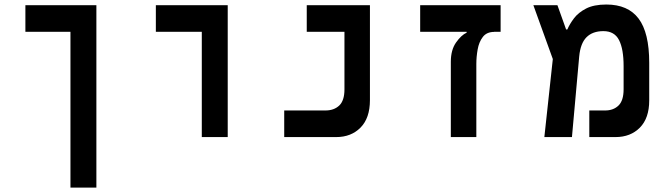

<svg xmlns="http://www.w3.org/2000/svg" viewBox="-20 -609 2970 853"><path d="M408.2 224.6H293V-467.8H92.8V-585.9H408.2Z M876.5 0V-467.8H672.4V-585.9H991.7V0Z M1242.7 0V-118.2H1425.8Q1463.9 -118.2 1487.1 -140.1Q1510.3 -162.1 1510.3 -211.9V-467.8H1342.8V-585.9H1623.5V-164.1Q1623.5 -84.5 1581.8 -42.2Q1540 0 1473.6 0Z M2204.1 -585.9V-467.8H2173.8L2175.8 -467.3Q2142.1 -467.3 2125 -444.8Q2107.9 -422.4 2102.1 -389.4Q2096.2 -356.4 2096.2 -325.2V0H1982.9V-334.5Q1982.9 -387.2 2006.1 -420.2Q2029.3 -453.1 2053.2 -463.9V-467.8H1846.7V-585.9Z M2398.4 0 2436 -346.7 2349.6 -585.9H2456.5L2495.1 -478H2500.5Q2510.7 -502 2530 -527.6Q2549.3 -553.2 2583.7 -571Q2618.2 -588.9 2673.8 -588.9Q2770 -588.9 2817.1 -526.4Q2864.3 -463.9 2864.3 -330.1V-163.1Q2864.3 -84 2822.8 -42Q2781.2 0 2714.4 0H2598.1V-118.2H2668.5Q2705.1 -118.2 2727.8 -140.1Q2750.5 -162.1 2750.5 -212.4V-315.4Q2750.5 -391.1 2730.2 -430.9Q2710 -470.7 2660.6 -470.7Q2612.8 -470.7 2585.7 -443.6Q2558.6 -416.5 2553.2 -357.9L2521 0Z"/></svg>

Font: Cascadia Mono PL SemiBold
Style: Regular
Weight: 600
Monospace: yes
Designer: Aaron Bell
Foundry: Saja Typeworks
Version: Version 2404.023; ttfautohint (v1.8.4)